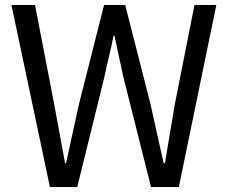

<svg xmlns="http://www.w3.org/2000/svg" viewBox="-20 -753 918 773"><path d="M181 0 26 -733H121L198 -334Q209 -275 220 -215.5Q231 -156 242 -96H246Q259 -156 272 -215.5Q285 -275 298 -334L399 -733H484L586 -334Q599 -275 612 -215.5Q625 -156 639 -96H644Q654 -156 664 -215.5Q674 -275 684 -334L763 -733H851L700 0H588L477 -442Q467 -486 458.5 -526.5Q450 -567 441 -609H437Q429 -567 419 -526.5Q409 -486 400 -442L291 0Z"/></svg>

Font: Noto Sans HK Thin
Style: Regular
Weight: 400
Version: Version 2.004-H2;hotconv 1.0.118;makeotfexe 2.5.65603